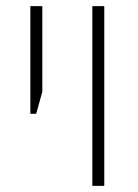

<svg xmlns="http://www.w3.org/2000/svg" viewBox="-20 -606 449 626"><path d="M281 0V-586H320V0ZM79 -235V-586H118V-307L98 -235Z"/></svg>

Font: Noto Sans Hebrew ExtraLight
Style: Regular
Weight: 250
Designer: Monotype Design Team
Foundry: Monotype Imaging Inc.
Version: Version 2.003